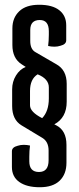

<svg xmlns="http://www.w3.org/2000/svg" viewBox="-20 -634 330 806"><path d="M103 43Q103 88 143.5 88Q184 88 184 39V-2Q184 -39 158 -55L70 -108Q31 -132 31 -189V-259Q31 -291 47 -317Q63 -343 88 -353L71 -364Q32 -389 32 -445V-515Q32 -559 60.5 -586.5Q89 -614 144.5 -614Q200 -614 229 -591Q258 -568 258 -528V-465Q258 -448 234 -442Q222 -438 208.5 -438Q195 -438 182 -441Q185 -463 185 -488V-503Q185 -550 147 -550Q107 -550 107 -508V-462Q107 -427 129 -415L217 -364Q260 -340 260 -282V-207Q260 -140 208 -112L216 -108Q259 -86 259 -26V49Q259 97 230.5 124.5Q202 152 147 152Q92 152 61 130Q30 108 30 67V1Q30 -16 54 -22Q66 -26 79.5 -26Q93 -26 106 -23Q103 -1 103 24ZM185 -221V-267Q185 -303 138 -322Q106 -302 106 -252V-192Q106 -164 157 -138Q185 -167 185 -221Z"/></svg>

Font: Medula One
Style: Regular
Weight: 400
Designer: Luciano Vergara
Foundry: Luciano Vergara
Version: Version 1.002